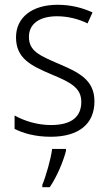

<svg xmlns="http://www.w3.org/2000/svg" viewBox="-20 -613 456 803"><path d="M375 -189C375 -279 310 -310 226 -346C144 -381 101 -400 101 -459C101 -514 146 -545 219 -545C264 -545 311 -533 346 -515L367 -561C326 -580 277 -593 221 -593C114 -593 47 -540 47 -457C47 -369 108 -339 195 -302C278 -268 320 -244 320 -187C320 -126 281 -90 193 -90C137 -90 82 -107 41 -130V-74C76 -56 127 -41 192 -41C310 -41 375 -95 375 -189ZM256 18V10H198C193 52 171 127 157 160V170H188C218 126 244 64 256 18Z"/></svg>

Font: Noto Sans Tamil UI SemiCondensed Light
Style: Regular
Weight: 300
Width: 4
Designer: Jelle Bosma - Monotype Design Team
Foundry: Monotype Imaging Inc.
Version: Version 2.004